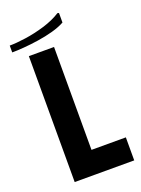

<svg xmlns="http://www.w3.org/2000/svg" viewBox="-186 -931 739 1003"><g transform="rotate(-20 183.5 -430.0)"><path d="M49 -700H189V-128H380V0H49ZM266 -860 274 -858V-805Q245 -789 205 -778Q165 -767 121.5 -760.5Q78 -754 39.5 -751Q1 -748 -26 -748V-786Q10 -786 63 -793.5Q116 -801 170.5 -817.5Q225 -834 266 -860Z"/></g></svg>

Font: Phudu SemiBold
Style: Regular
Weight: 600
Version: Version 1.005;gftools[0.9.23]